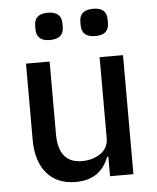

<svg xmlns="http://www.w3.org/2000/svg" viewBox="-53 -776 682 834"><g transform="rotate(-5 288.0 -359.5)"><path d="M186 -612Q127 -612 127 -664V-679Q127 -731 186 -731Q246 -731 246 -679V-664Q246 -612 186 -612ZM384 -612Q324 -612 324 -664V-679Q324 -731 384 -731Q443 -731 443 -679V-664Q443 -612 384 -612ZM244 12Q163 12 118 -40.5Q73 -93 73 -188V-519H176V-202Q176 -76 279 -76Q326 -76 360 -99.5Q394 -123 394 -167V-519H496V0H394V-85H389Q352 12 244 12Z"/></g></svg>

Font: Anuphan Medium
Style: Regular
Weight: 500
Designer: Mike Abbink, Paul van der Laan, Pieter van Rosmalen, Mint Tantisuwanna
Foundry: Bold Monday; Cadson Demak
Version: Version 3.002;hotconv 1.0.109;makeotfexe 2.5.65596